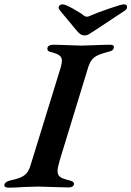

<svg xmlns="http://www.w3.org/2000/svg" viewBox="-54 -860 605 884"><path d="M-34 -9Q-31 -24 -4 -30Q37 -38 57 -52Q77 -66 86 -97L226 -551Q231 -571 231 -580Q231 -596 220 -604.5Q209 -613 182 -620Q160 -624 165 -641Q166 -647 173.5 -650.5Q181 -654 191 -654Q216 -654 260 -652Q300 -650 321 -650Q338 -650 382 -652Q428 -654 453 -654Q473 -654 470 -640Q469 -632 461.5 -627.5Q454 -623 439 -620Q397 -609 379.5 -595.5Q362 -582 352 -550L221 -122Q211 -87 211 -74Q211 -55 221.5 -46.5Q232 -38 256 -32Q275 -28 281.5 -23Q288 -18 286 -10Q283 3 261 3Q237 3 187 1Q141 -1 121 -1Q100 -1 56 1Q20 4 -16 4Q-25 4 -30 0.5Q-35 -3 -34 -9ZM295 -724 221 -813Q215 -822 216 -827Q217 -833 222 -836.5Q227 -840 235 -840Q246 -840 280.5 -821Q315 -802 334 -787Q339 -783 346 -783Q353 -783 360 -787Q389 -800 447 -820Q505 -840 516 -840Q531 -840 531 -828Q531 -818 522 -812L389 -724Q365 -708 355.5 -702.5Q346 -697 335 -697Q324 -697 315 -703.5Q306 -710 295 -724Z"/></svg>

Font: EB Garamond SemiBold
Style: Italic
Weight: 600
Italic angle: -17.2°
Designer: Georg Duffner and Octavio Pardo
Foundry: Georg Duffner
Version: Version 1.000